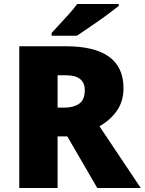

<svg xmlns="http://www.w3.org/2000/svg" viewBox="-20 -947 729 967"><path d="M311 -714Q602 -714 602 -503Q602 -438 569.5 -390.5Q537 -343 481 -311L689 0H470L319 -260H270V0H77V-714ZM308 -568H270V-405H306Q350 -405 378.5 -424.5Q407 -444 407 -494Q407 -529 384 -548.5Q361 -568 308 -568ZM578 -917Q560 -903 533 -882.5Q506 -862 475 -840.5Q444 -819 415.5 -799.5Q387 -780 367 -767H240V-781Q257 -800 281 -825.5Q305 -851 329 -878Q353 -905 369 -927H578Z"/></svg>

Font: Noto Sans Gujarati UI Black
Style: Regular
Weight: 900
Designer: Jelle Bosma - Monotype Design Team, Universal Thirst
Foundry: Monotype Imaging Inc.
Version: Version 2.106; ttfautohint (v1.8.4.7-5d5b)